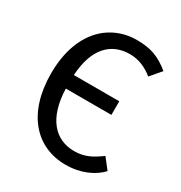

<svg xmlns="http://www.w3.org/2000/svg" viewBox="-168 -821 896 952"><g transform="rotate(30 280.0 -344.5)"><path d="M493 -125C444 -89 405 -68 346 -68C237 -68 161 -149 156 -316H417V-394H157C166 -553 242 -623 347 -623C394 -623 438 -606 480 -572L532 -633C473 -681 424 -701 341 -701C288 -701 239 -687 196 -660C109 -605 55 -496 55 -345C55 -117 174 12 343 12C430 12 499 -21 540 -65Z"/></g></svg>

Font: Fira Sans
Style: Regular
Weight: 400
Designer: Carrois Corporate & Edenspiekermann AG
Foundry: Carrois Corporate GbR & Edenspiekermann AG
Version: Version 4.203